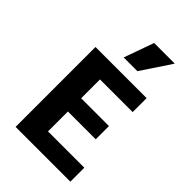

<svg xmlns="http://www.w3.org/2000/svg" viewBox="-266 -1017 1118 1118"><g transform="rotate(45 292.5 -458.0)"><path d="M540 0H89V-658H510V-543H241V-115H540ZM137 -279V-388H470V-279ZM248 -731 314 -916H484L361 -731Z"/></g></svg>

Font: Ysabeau ExtraBold
Style: Regular
Weight: 800
Designer: Christian Thalmann (Catharsis Fonts)
Version: Version 2.002